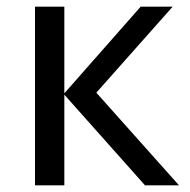

<svg xmlns="http://www.w3.org/2000/svg" viewBox="-20 -556 569 576"><path d="M402 -536H498L269 -278L517 0H415L173 -272V0H85V-536H173V-276Z"/></svg>

Font: Apis
Style: Regular
Weight: 400
Designer: Monotype Design Team
Foundry: Monotype Imaging Inc.
Version: Version 2.000; build 0001